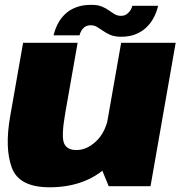

<svg xmlns="http://www.w3.org/2000/svg" viewBox="-20 -770 752 794"><path d="M429.5 0H602.5L706.5 -593H481L392.5 -90ZM301 -593H75.5L22 -288.5Q-1 -158 28.8 -76.8Q58.5 4.5 185 4.5Q332 4.5 424.8 -82Q517.5 -168.5 532 -251.5L429 -290Q417 -223.5 378.2 -186.5Q339.5 -149.5 296 -149.5Q257 -149.5 245 -177.2Q233 -205 249.5 -300.5ZM480.5 -618Q514.5 -618 539.2 -627.8Q564 -637.5 581.2 -653Q598.5 -668.5 609.2 -685.8Q620 -703 625.8 -719.2Q631.5 -735.5 634 -746H527Q526 -738.5 520 -728.5Q514 -718.5 504.2 -711.5Q494.5 -704.5 480.5 -704.5Q466 -704.5 454.5 -711.2Q443 -718 430.2 -727.2Q417.5 -736.5 400.5 -743.2Q383.5 -750 358 -750Q322.5 -750 296.8 -740.5Q271 -731 253.8 -715.8Q236.5 -700.5 225.8 -683.2Q215 -666 209.5 -650.2Q204 -634.5 201.5 -624H309Q310.5 -631.5 315.5 -641.2Q320.5 -651 330.2 -658.2Q340 -665.5 355.5 -665.5Q370 -665.5 382 -658.2Q394 -651 407 -641.8Q420 -632.5 437.5 -625.2Q455 -618 480.5 -618Z"/></svg>

Font: Anybody UltraCondensed Thin Black
Style: Italic
Weight: 900
Italic angle: -10°
Version: Version 1.111